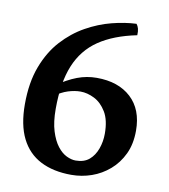

<svg xmlns="http://www.w3.org/2000/svg" viewBox="-75 -702 683 776"><g transform="rotate(10 266.0 -314.5)"><path d="M423 -638Q429 -631 432 -620Q435 -609 434 -593Q340 -574 279.5 -533Q219 -492 190 -421.5Q161 -351 161 -243Q161 -189 172.5 -152Q184 -115 201.5 -92.5Q219 -70 239 -60.5Q259 -51 276 -51Q311 -51 332 -69Q353 -87 363.5 -116.5Q374 -146 374 -178Q374 -234 354 -267Q334 -300 305 -314.5Q276 -329 248 -329Q224 -329 197 -320.5Q170 -312 141 -291L138 -334Q185 -366 223.5 -380.5Q262 -395 303 -395Q392 -395 444 -347Q496 -299 496 -212Q496 -157 476.5 -116Q457 -75 424.5 -47Q392 -19 352 -5Q312 9 269 9Q195 9 142.5 -18Q90 -45 62.5 -100Q35 -155 35 -240Q35 -329 60 -395Q85 -461 126.5 -506.5Q168 -552 219 -580.5Q270 -609 323 -622.5Q376 -636 423 -638Z"/></g></svg>

Font: Vollkorn SemiBold
Style: Regular
Weight: 600
Designer: Friedrich Althausen
Foundry: Friedrich Althausen
Version: Version 5.000